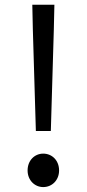

<svg xmlns="http://www.w3.org/2000/svg" viewBox="-20 -769 363 803"><path d="M130 -221.2H192.6L205.1 -644.6L207.5 -749.3H115.1L117.4 -644.6ZM160.8 13.4C197.8 13.4 227.1 -15.5 227.1 -56.1C227.1 -98 197.8 -126.5 160.8 -126.5C124.8 -126.5 95.4 -98 95.4 -56.1C95.4 -15.5 124.8 13.4 160.8 13.4Z"/></svg>

Font: Source Han Sans JP VF
Style: Regular
Weight: 250
Designer: Ryoko NISHIZUKA 西塚涼子 (kana, bopomofo & ideographs); Paul D. Hunt (Latin, Greek & Cyrillic); Sandoll Communications 산돌커뮤니
Foundry: Adobe
Version: Version 2.004;hotconv 1.0.118;makeotfexe 2.5.65603